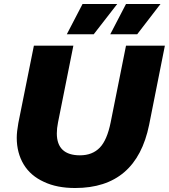

<svg xmlns="http://www.w3.org/2000/svg" viewBox="-20 -929 847 963"><path d="M357 14C296 14 244 4 200 -17C156 -37 122 -66 99 -104C76 -142 64 -187 64 -238C64 -259 67 -284 72 -312L150 -700H348L271 -315C267 -295 265 -277 265 -260C265 -187 304 -150 381 -150C423 -150 456 -163 481 -189C505 -214 523 -256 535 -315L612 -700H807L728 -303C685 -92 562 14 357 14ZM315 -757 394 -909H568L450 -757ZM533 -757 612 -909H785L668 -757Z"/></svg>

Font: My Font
Style: Italic
Weight: 500
Designer: Julieta Ulanovsky
Foundry: Julieta Ulanovsky
Version: ""